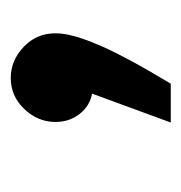

<svg xmlns="http://www.w3.org/2000/svg" viewBox="-10 -336 345 366"><g transform="rotate(90 163.0 -152.5)"><path d="M128 0Q95 0 69 -24.5Q43 -49 43 -85Q43 -108 54 -139Q65 -170 81.5 -202.5Q98 -235 114 -262.5Q130 -290 139 -305H213L158 -155Q181 -151 196.5 -131.5Q212 -112 212 -85Q212 -52 187.5 -26Q163 0 128 0Z"/></g></svg>

Font: Noto Sans Thaana
Style: Bold
Weight: 700
Designer: David Williams
Foundry: Google Inc.
Version: Version 3.001; ttfautohint (v1.8.4.7-5d5b)